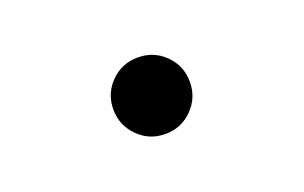

<svg xmlns="http://www.w3.org/2000/svg" viewBox="-38 -556 663 419"><g transform="rotate(-20 293.0 -347.0)"><path d="M293 -258.3Q255.9 -258.3 230 -284.4Q204.1 -310.5 204.1 -347.2Q204.1 -384.3 230 -410.2Q255.9 -436 293 -436Q330.1 -436 356 -410.2Q381.8 -384.3 381.8 -347.2Q381.8 -310.5 356 -284.4Q330.1 -258.3 293 -258.3Z"/></g></svg>

Font: Caskaydia Cove
Style: Bold
Weight: 700
Monospace: yes
Designer: Aaron Bell
Foundry: Saja Typeworks
Version: Version 4.300; ttfautohint (v1.8.3)